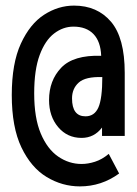

<svg xmlns="http://www.w3.org/2000/svg" viewBox="-20 -654 490 685"><path d="M265 11Q202 11 146.5 -22.5Q91 -56 56.5 -128Q22 -200 22 -315Q22 -428 54.5 -498.5Q87 -569 137.5 -601.5Q188 -634 244 -634Q327 -634 376 -576.5Q425 -519 425 -394V-169H344V-199Q316 -162 271 -162Q220 -162 187.5 -200.5Q155 -239 155 -297Q155 -367 198.5 -412.5Q242 -458 341 -455Q339 -506 313.5 -532.5Q288 -559 242 -559Q205 -559 173 -534.5Q141 -510 121.5 -457.5Q102 -405 102 -321Q102 -233 125.5 -177.5Q149 -122 187.5 -95.5Q226 -69 271 -69Q294 -69 319 -77Q344 -85 368 -105L405 -35Q342 11 265 11ZM285 -239Q317 -239 331 -270.5Q345 -302 345 -379Q285 -381 261 -359.5Q237 -338 237 -303Q237 -239 285 -239Z"/></svg>

Font: Inconsolata SemiCondensed Bold
Style: Regular
Weight: 700
Width: 4
Monospace: yes
Designer: Raph Levien, Cyreal, Brenton Simpson
Foundry: Raph Levien, Cyreal, Google
Version: Version 3.001; ttfautohint (v1.8.2.53-6de2)